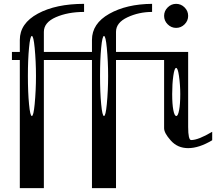

<svg xmlns="http://www.w3.org/2000/svg" viewBox="-20 -770 1165 998"><path d="M917 -281.2Q917 -328.1 910.2 -376Q904.3 -417 895.5 -417Q886.7 -417 880.9 -376Q875 -335 875 -281.2Q875 -228.5 880.9 -198.2Q886.7 -167 896.5 -167Q905.3 -167 911.1 -198.2Q917 -228.5 917 -281.2ZM535.2 -521.5Q529.3 -583 520.5 -583Q511.7 -583 505.9 -521.5Q500 -460 500 -375Q500 -290 505.9 -228.5Q511.7 -167 520.5 -167Q529.3 -167 535.2 -228.5Q542 -300.8 542 -375Q542 -449.2 535.2 -521.5ZM160.2 -521.5Q154.3 -583 145.5 -583Q136.7 -583 130.9 -521.5Q125 -460 125 -375Q125 -290 130.9 -228.5Q136.7 -167 145.5 -167Q154.3 -167 160.2 -228.5Q167 -300.8 167 -375Q167 -449.2 160.2 -521.5ZM851.6 -643.6Q833 -662.1 833 -687.5Q833 -712.9 851.6 -731.4Q870.1 -750 895.5 -750Q920.9 -750 939.5 -731.4Q958 -712.9 958 -687.5Q958 -662.1 939.5 -643.6Q920.9 -625 895.5 -625Q870.1 -625 851.6 -643.6ZM958 -500V-110.4Q958 -42 973.6 -42Q1010.7 -42 1083 -85V-41Q1014.6 0 958 0Q903.3 0 868.2 -39.1Q833 -78.1 833 -103.5V-458H583V208H458V-458H208V208H83V-458H42V-500H83V-562.5Q83 -648.4 176.8 -699.2Q270.5 -750 417 -750V-708Q333 -708 270.5 -680.7Q208 -653.3 208 -604.5V-500H458V-562.5Q458 -647.5 547.9 -698.2Q637.7 -749 770.5 -750V-708Q702.1 -708 642.6 -680.2Q583 -652.3 583 -604.5V-500Z"/></svg>

Font: okolaksMetalik
Style: bold
Weight: 700
Width: 7
Version: Version 0.6